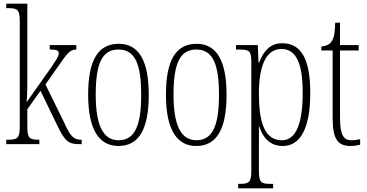

<svg xmlns="http://www.w3.org/2000/svg" viewBox="-20 -780 1988 1039"><path d="M14 0H193V-24H190C139 -24 128 -31 128 -99V-189L199 -289L290 -101C334 -10 352 0 415 0H422V-24H416C376 -24 358 -49 327 -117L226 -323L282 -403C344 -492 357 -512 393 -512V-536H249V-512C287 -512 298 -507 298 -491C298 -476 282 -449 223 -367L124 -227C128 -263 128 -337 128 -373V-760H14V-736H21C76 -736 87 -729 87 -661V-100C87 -31 76 -24 21 -24H14Z M621 10C728 10 785 -75 785 -267C785 -450 732 -543 623 -543C509 -543 457 -452 457 -267C457 -77 517 10 621 10ZM622 -21C536 -21 498 -106 498 -267C498 -431 530 -512 621 -512C712 -512 744 -431 744 -267C744 -106 712 -21 622 -21Z M1042 10C1149 10 1206 -75 1206 -267C1206 -450 1153 -543 1044 -543C930 -543 878 -452 878 -267C878 -77 938 10 1042 10ZM1043 -21C957 -21 919 -106 919 -267C919 -431 951 -512 1042 -512C1133 -512 1165 -431 1165 -267C1165 -106 1133 -21 1043 -21Z M1269 239H1458V215H1446C1392 215 1381 208 1381 141V18C1381 -30 1382 -72 1381 -98H1382C1403 -33 1442 10 1510 10C1602 10 1659 -79 1659 -278C1659 -467 1606 -546 1507 -546C1440 -546 1405 -501 1382 -441H1379L1375 -536H1257V-512H1271C1332 -512 1340 -505 1340 -438V140C1340 208 1329 215 1274 215H1269ZM1505 -21C1410 -21 1381 -122 1381 -275C1381 -426 1421 -515 1503 -515C1582 -515 1618 -438 1618 -279C1618 -121 1586 -21 1505 -21Z M1877 10C1894 10 1913 7 1929 3V-27C1911 -23 1899 -21 1882 -21C1841 -21 1820 -47 1820 -141V-507H1921V-536H1820V-657H1794C1792 -609 1790 -576 1773 -554C1763 -540 1746 -531 1719 -528V-507H1780V-142C1780 -27 1808 10 1877 10Z"/></svg>

Font: Noto Serif Georgian ExtraCondensed ExtraLight
Style: Regular
Weight: 200
Width: 2
Designer: Monotype Design Team, Akaki Razmadze
Foundry: Google LLC
Version: Version 2.003